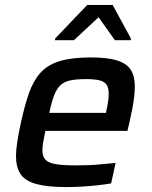

<svg xmlns="http://www.w3.org/2000/svg" viewBox="-20 -751 615 779"><path d="M249 8Q172 8 127 -4.5Q82 -17 63.5 -44.5Q45 -72 45 -117Q45 -144 50.5 -178.5Q56 -213 65 -254Q80 -323 97.5 -373Q115 -423 144 -455.5Q173 -488 222 -503Q271 -518 348 -518Q417 -518 456 -505.5Q495 -493 511 -467Q527 -441 527 -401Q527 -383 524.5 -360Q522 -337 517 -310.5Q512 -284 505 -254L497 -220H164Q159 -195 155.5 -175.5Q152 -156 152 -141Q152 -116 164.5 -103Q177 -90 206.5 -85Q236 -80 289 -80Q312 -80 340 -81Q368 -82 396.5 -85Q425 -88 449 -90L431 -7Q409 -3 378 0.5Q347 4 313.5 6Q280 8 249 8ZM180 -293H410L412 -304Q417 -326 419 -342Q421 -358 421 -371Q421 -396 411.5 -408.5Q402 -421 382 -425.5Q362 -430 329 -430Q289 -430 264 -424.5Q239 -419 224 -404Q209 -389 199 -362.5Q189 -336 180 -293ZM203 -588 204 -595 334 -731H437L511 -595V-588H446L380 -681L280 -588Z"/></svg>

Font: Saira Thin Medium
Style: Italic
Weight: 500
Italic angle: -12°
Version: Version 1.101